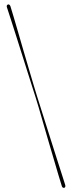

<svg xmlns="http://www.w3.org/2000/svg" viewBox="-20 -753 359 890"><path d="M144.5 -303.5Q149.5 -288 158.8 -256.8Q168 -225.5 179.5 -185.2Q191 -145 203.8 -101.5Q216.5 -58 228.8 -16.8Q241 24.5 250.8 58Q260.5 91.5 267 111Q268.5 114.5 271.2 116.5Q274 118.5 278 117.5Q281.5 116 282.5 113Q283.5 110 282.5 105Q277.5 88.5 267.2 56.8Q257 25 244 -15.5Q231 -56 217.2 -99.8Q203.5 -143.5 190.5 -184.2Q177.5 -225 167.5 -257Q157.5 -289 152 -306Q146.5 -323 136.8 -355.8Q127 -388.5 114.8 -430Q102.5 -471.5 89.5 -516Q76.5 -560.5 64.5 -602.2Q52.5 -644 42.8 -676.2Q33 -708.5 28 -725Q26 -729 23.2 -731.2Q20.5 -733.5 16.5 -732Q13 -730.5 11.8 -727.5Q10.5 -724.5 12 -719.5Q18.5 -700 29.2 -666.5Q40 -633 53.2 -591.5Q66.5 -550 80.2 -506.2Q94 -462.5 106.8 -422Q119.5 -381.5 129.5 -350.5Q139.5 -319.5 144.5 -303.5Z"/></svg>

Font: Fraunces 120pt
Style: Regular
Weight: 400
Version: Version 1.000;[b76b70a41]